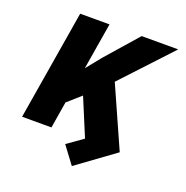

<svg xmlns="http://www.w3.org/2000/svg" viewBox="-153 -852 1133 1171"><g transform="rotate(20 413.5 -266.5)"><path d="M359.4 -711.6 309.3 -408.7 386.4 -504.3 568.2 -711.6H805.4L509.2 -393.8L684.7 0L438.9 179L355.1 66.8L457.4 -5.7L356.2 -248.6L269.9 -172.2L241.5 0H51.1L169 -711.6Z"/></g></svg>

Font: Inter UI Black
Style: Italic
Weight: 900
Italic angle: -9.39999°
Designer: Rasmus Andersson
Foundry: rsms
Version: 3.2;8d6f07862